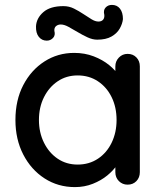

<svg xmlns="http://www.w3.org/2000/svg" viewBox="-20 -754 661 784"><path d="M501 -534Q523 -534 537 -519.5Q551 -505 551 -483V-51Q551 -29 537 -14.5Q523 0 501 0Q480 0 465.5 -14.5Q451 -29 451 -51V-123L472 -120Q472 -102 457.5 -80Q443 -58 418 -37.5Q393 -17 359 -3.5Q325 10 286 10Q217 10 162 -25.5Q107 -61 75 -123Q43 -185 43 -264Q43 -345 75 -406.5Q107 -468 161.5 -503Q216 -538 283 -538Q326 -538 362.5 -524Q399 -510 426 -488Q453 -466 467.5 -441.5Q482 -417 482 -395L451 -392V-483Q451 -504 465.5 -519Q480 -534 501 -534ZM297 -82Q344 -82 380 -106Q416 -130 436 -171.5Q456 -213 456 -264Q456 -316 436 -357Q416 -398 380 -422Q344 -446 297 -446Q251 -446 215.5 -422Q180 -398 159.5 -357Q139 -316 139 -264Q139 -213 159.5 -171.5Q180 -130 215.5 -106Q251 -82 297 -82ZM171 -588Q151 -588 138.5 -603.5Q126 -619 127 -647Q129 -680 157 -704.5Q185 -729 239 -729Q262 -729 282 -719Q302 -709 320 -697Q338 -685 353.5 -675.5Q369 -666 382 -666Q394 -666 400.5 -673Q407 -680 406 -693Q401 -712 411 -723Q421 -734 437 -734Q458 -734 470 -718.5Q482 -703 482 -676Q480 -657 469 -637.5Q458 -618 435.5 -605Q413 -592 377 -592Q358 -592 337.5 -601.5Q317 -611 297 -623Q277 -635 259.5 -644.5Q242 -654 228 -654Q217 -654 209 -647.5Q201 -641 202 -628Q207 -610 196.5 -599Q186 -588 171 -588Z"/></svg>

Font: Quicksand SemiBold
Style: Regular
Weight: 600
Designer: Andrew Paglinawan
Foundry: Andrew Paglinawan
Version: Version 3.006